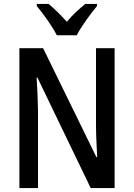

<svg xmlns="http://www.w3.org/2000/svg" viewBox="-20 -1053 684 980"><path d="M270 -873H372C394 -918 443 -983 475 -1022V-1033H415C382 -1005 354 -981 321 -942C290 -977 255 -1011 228 -1033H168V-1022C203 -980 248 -917 270 -873ZM565 -93V-807H470V-417C470 -368 473 -312 476 -251H472L200 -807H79V-93H174V-488C173 -540 171 -595 167 -657H171L443 -93Z"/></svg>

Font: Noto Sans Kannada UI Condensed Medium
Style: Regular
Weight: 500
Width: 3
Designer: Jelle Bosma - Monotype Design Team
Foundry: Monotype Imaging Inc.
Version: Version 2.005